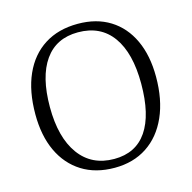

<svg xmlns="http://www.w3.org/2000/svg" viewBox="-107 -831 953 953"><g transform="rotate(-15 369.0 -355.0)"><path d="M368 14Q270 14 200 -30Q130 -74 92.5 -154Q55 -234 55 -344Q55 -463 93 -548Q131 -633 202.5 -678.5Q274 -724 374 -724Q470 -724 539 -681Q608 -638 645 -558.5Q682 -479 682 -370Q682 -252 643.5 -165.5Q605 -79 534.5 -32.5Q464 14 368 14ZM377 -29Q488 -29 545 -112.5Q602 -196 602 -356Q602 -513 541 -598Q480 -683 364 -683Q252 -683 193 -599.5Q134 -516 134 -360Q134 -204 197.5 -116.5Q261 -29 377 -29Z"/></g></svg>

Font: Literata 36pt Light
Style: Regular
Weight: 300
Designer: Latin by Veronika Burian and Jose Scaglione. Greek by Irene Vlachou. Cyrillic by Vera Evstafieva.
Foundry: TypeTogether
Version: Version 3.002